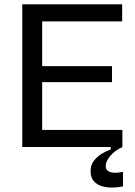

<svg xmlns="http://www.w3.org/2000/svg" viewBox="-20 -680 623 888"><path d="M83 0V-660H175V0ZM131 0V-79H546V0ZM131 -300V-374H498V-300ZM131 -581V-660H545V-581ZM549 182Q527 187 501 187.5Q475 188 452 181.5Q429 175 414 158Q399 141 399 112Q399 84 413.5 64.5Q428 45 450 31.5Q472 18 492 11V-6H546V0Q511 16 490 41Q469 66 469 88Q469 102 477.5 109Q486 116 498.5 118Q511 120 525 118.5Q539 117 549 115Z"/></svg>

Font: Bricolage Grotesque 20pt
Style: Regular
Weight: 400
Version: Version 1.001;gftools[0.9.33.dev8+g029e19f]